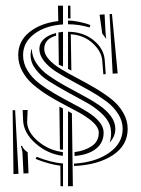

<svg xmlns="http://www.w3.org/2000/svg" viewBox="-20 -614 494 674"><path d="M218.8 -549.3V-594.2H227.1L227.5 -549.3ZM228.5 -493.7 230.5 -366.2 218.8 -372.1V-502.4Q272 -502.4 308.3 -472.9Q344.7 -443.4 347.7 -402.8L351.1 -354L342.8 -353L338.9 -401.4Q336.4 -433.6 305.4 -462.2Q274.4 -490.7 228.5 -493.7ZM232.4 -216.3 235.8 39.6H218.8V-223.6ZM191.9 -32.2Q150.9 -37.6 105 -56.2L108.9 -63.5Q158.7 -43.5 201.2 -40V39.6H192.4ZM190.4 -89.4 188.5 -239.7 201.2 -232.9V-88.4ZM201.2 -502.4V-380.4L186.5 -386.7L185.1 -500ZM200.7 -80.1V-66.9Q147.5 -73.2 105 -110.4Q62.5 -147.5 61 -192.9L59.6 -227.5L77.1 -228L75.2 -184.6Q76.7 -148.9 114.5 -117.4Q152.3 -85.9 200.7 -80.1ZM241.7 -66.4V-80.1Q277.8 -84.5 302.2 -101.1Q326.7 -117.7 326.7 -147.9V-148.4Q326.7 -154.3 324.7 -159.7Q319.3 -174.8 301 -189.9Q282.7 -205.1 257.6 -219Q232.4 -232.9 203.4 -247.8Q174.3 -262.7 146.2 -280.5Q118.2 -298.3 95.2 -318.1Q72.3 -337.9 58.1 -364.3Q43.9 -390.6 43.9 -420.4Q43.9 -469.2 83 -501Q122.1 -532.7 184.6 -540L183.6 -594.2H201.2V-528.3Q139.6 -524.4 100.3 -494.9Q61 -465.3 61 -420.4Q61 -391.6 76.7 -366.2Q92.3 -340.8 117.2 -321.8Q142.1 -302.7 172.1 -285.2Q202.1 -267.6 232.4 -252Q262.7 -236.3 287.6 -220.9Q312.5 -205.6 328.1 -187Q343.8 -168.5 343.8 -148.4Q343.8 -112.8 316.7 -91.6Q289.6 -70.3 241.7 -66.4ZM384.8 -161.6Q384.8 -134.8 364.7 -113.3Q370.1 -127.4 370.1 -148.4Q369.1 -163.6 366.2 -173.3Q358.4 -196.3 334 -218.3Q309.6 -240.2 279.1 -256.6Q248.5 -272.9 214.4 -292Q180.2 -311 152.1 -328.6Q124 -346.2 105.7 -370.1Q87.4 -394 87.4 -420.4Q87.4 -433.1 91.8 -443.4V-442.4Q91.8 -416 107.9 -391.8Q124 -367.7 149.9 -349.4Q175.8 -331.1 207 -313.7Q238.3 -296.4 269.5 -279.8Q300.8 -263.2 326.7 -245.8Q352.5 -228.5 368.7 -207Q384.8 -185.5 384.8 -161.6ZM24.4 -227.1H33.2L44.9 -3.9L27.3 -2.9ZM77.1 -79.6 80.1 -5.9 62.5 -4.9 59.1 -73.2Q58.6 -86.9 53.2 -101.6L57.6 -102.1Q61 -90.3 77.1 -79.6ZM239.7 -39.6Q314.9 -43.9 362.8 -77.4Q410.6 -110.8 410.6 -161.6Q410.6 -189.5 394.5 -214.6Q378.4 -239.7 352.5 -258.8Q326.7 -277.8 295.7 -295.4Q264.6 -313 233.4 -329.6Q202.1 -346.2 176.3 -362.8Q150.4 -379.4 134.3 -399.9Q118.2 -420.4 118.2 -442.4Q118.2 -462.4 133.8 -476.8Q149.4 -491.2 176.8 -498V-488.8Q135.3 -477.1 135.3 -442.4Q135.3 -423.8 151.4 -405.8Q167.5 -387.7 193.4 -372.1Q219.2 -356.4 250.5 -340.1Q281.7 -323.7 313 -305.4Q344.2 -287.1 370.1 -266.8Q396 -246.6 412.1 -219.2Q428.2 -191.9 428.2 -161.6Q428.2 -104 376.5 -69.6Q324.7 -35.2 240.2 -31.2ZM375.5 -355.5 364.7 -564.5 373 -564.9 393.1 -356.4ZM218.8 -542Q233.9 -542 257.3 -537.4Q280.8 -532.7 297.4 -525.9L294.4 -517.6Q257.3 -528.8 218.8 -528.8ZM338.9 -496.1 329.6 -562.5 347.2 -563.5 350.1 -506.3Q351.1 -487.8 353 -477.5Z"/></svg>

Font: FoglihtenNo03
Style: Regular
Weight: 500
Version: Version 0.59